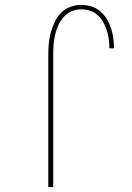

<svg xmlns="http://www.w3.org/2000/svg" viewBox="-20 -763 540 783"><path d="M177 0V-540Q177 -563 179 -585.5Q181 -608 187 -630Q193 -652 203 -673Q213 -694 229 -710.5Q245 -727 267 -735Q289 -743 311 -743Q332 -743 352 -737Q372 -731 388 -717.5Q404 -704 415 -686.5Q426 -669 432.5 -649Q439 -629 442 -608.5Q445 -588 445 -567Q445 -567 445 -566.5Q445 -566 445 -566H426Q426 -566 426 -566.5Q426 -567 426 -567Q426 -586 423.5 -604Q421 -622 415.5 -639.5Q410 -657 401 -673Q392 -689 378.5 -701Q365 -713 347.5 -719Q330 -725 311 -725Q291 -725 272 -717Q253 -709 239.5 -693.5Q226 -678 217.5 -659Q209 -640 204.5 -620.5Q200 -601 198.5 -580.5Q197 -560 197 -540V0Z"/></svg>

Font: Zed Mono Thin
Style: Regular
Weight: 100
Monospace: yes
Designer: Belleve Invis
Foundry: Belleve Invis
Version: Version 1.0.0; ttfautohint (v1.8.4)